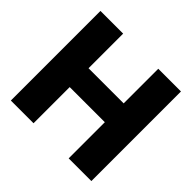

<svg xmlns="http://www.w3.org/2000/svg" viewBox="-170 -879 1059 1059"><g transform="rotate(45 359.0 -349.5)"><path d="M45 -699H222V-429H496V-699H673V0H496V-282H222V0H45Z"/></g></svg>

Font: Prompt
Style: Bold
Weight: 700
Designer: Katatrad Team
Foundry: CadsonDemak
Version: Version 1.000